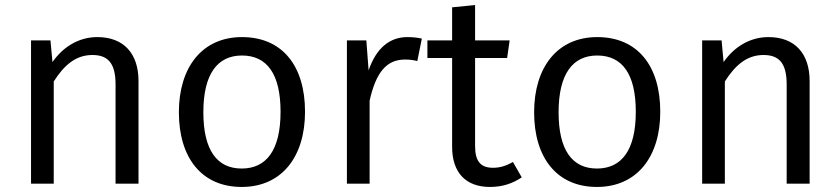

<svg xmlns="http://www.w3.org/2000/svg" viewBox="-20 -728 3325 761"><path d="M366 -581C291 -581 229 -541 188 -482L180 -568H103V0H193V-405C233 -468 279 -510 346 -510C404 -510 438 -482 438 -394V0H529V-407C529 -515 471 -581 366 -581Z M939 -581C781 -581 689 -461 689 -283C689 -103 779 13 938 13C1097 13 1189 -107 1189 -285C1189 -467 1099 -581 939 -581ZM939 -508C1038 -508 1092 -435 1092 -285C1092 -133 1036 -60 938 -60C840 -60 786 -133 786 -283C786 -435 842 -508 939 -508Z M1595 -581C1524 -581 1471 -537 1441 -449L1432 -568H1355V0H1445V-329C1470 -441 1512 -492 1585 -492C1605 -492 1618 -490 1634 -486L1652 -575C1634 -579 1615 -581 1595 -581Z M2013 -86C1985 -70 1961 -63 1934 -63C1883 -63 1863 -91 1863 -150V-498H1990L2000 -568H1863V-708L1772 -699V-568H1674V-498H1772V-146C1772 -42 1828 13 1922 13C1970 13 2011 0 2048 -25Z M2347 -581C2189 -581 2097 -461 2097 -283C2097 -103 2187 13 2346 13C2505 13 2597 -107 2597 -285C2597 -467 2507 -581 2347 -581ZM2347 -508C2446 -508 2500 -435 2500 -285C2500 -133 2444 -60 2346 -60C2248 -60 2194 -133 2194 -283C2194 -435 2250 -508 2347 -508Z M3026 -581C2951 -581 2889 -541 2848 -482L2840 -568H2763V0H2853V-405C2893 -468 2939 -510 3006 -510C3064 -510 3098 -482 3098 -394V0H3189V-407C3189 -515 3131 -581 3026 -581Z"/></svg>

Font: Glow Sans SC Normal Book
Style: Regular
Weight: 500
Designer: Ryoko NISHIZUKA (kana, bopomofo & ideographs); Paul D. Hunt (Latin, Greek & Cyrillic); Sandoll Communications, Soo-young
Version: Version 0.93